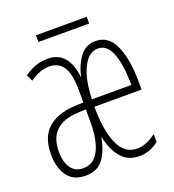

<svg xmlns="http://www.w3.org/2000/svg" viewBox="-123 -751 777 857"><g transform="rotate(-20 265.0 -322.5)"><path d="M139 10Q82 10 53.5 -29Q25 -68 25 -132Q25 -214 70 -254Q115 -294 195 -299L240 -301V-356Q240 -435 218 -469.5Q196 -504 151 -504Q130 -504 107 -496Q84 -488 59 -470L45 -501Q69 -518 96.5 -528.5Q124 -539 156 -539Q255 -539 269 -409Q281 -465 309.5 -502.5Q338 -540 384 -540Q447 -540 475.5 -473.5Q504 -407 504 -299V-266H280Q280 -154 308.5 -89.5Q337 -25 397 -25Q415 -25 436 -32Q457 -39 487 -61V-23Q463 -5 440.5 2.5Q418 10 394 10Q340 10 308.5 -27.5Q277 -65 263 -130Q252 -66 223.5 -28Q195 10 139 10ZM468 -301Q468 -394 447.5 -449.5Q427 -505 383 -505Q339 -505 311.5 -450.5Q284 -396 281 -301ZM140 -25Q176 -25 198 -49Q220 -73 230 -113.5Q240 -154 240 -203V-268L198 -266Q62 -258 62 -131Q62 -83 82 -54Q102 -25 140 -25ZM144 -623V-655H385V-623Z"/></g></svg>

Font: Noto Sans Mono Condensed ExtraLight
Style: Regular
Weight: 200
Width: 3
Designer: Monotype Design Team
Foundry: Monotype Imaging Inc.
Version: Version 2.014; ttfautohint (v1.8.4.7-5d5b)